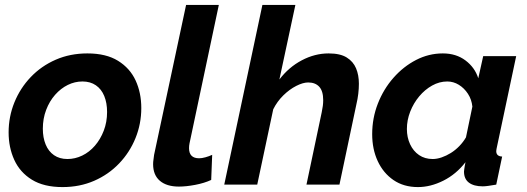

<svg xmlns="http://www.w3.org/2000/svg" viewBox="-20 -750 2141 780"><path d="M234 10Q158 10 109.5 -20Q61 -50 38 -100.5Q15 -151 15 -212Q15 -276 38.5 -334Q62 -392 105 -437Q148 -482 206.5 -507.5Q265 -533 335 -533Q411 -533 459.5 -503Q508 -473 531 -423Q554 -373 554 -311Q554 -247 530.5 -189Q507 -131 464 -86Q421 -41 362.5 -15.5Q304 10 234 10ZM254 -104Q285 -104 314 -118Q343 -132 365.5 -158Q388 -184 401.5 -219Q415 -254 415 -295Q415 -332 403.5 -360Q392 -388 369.5 -403.5Q347 -419 315 -419Q284 -419 255.5 -405Q227 -391 204 -365Q181 -339 167.5 -303.5Q154 -268 154 -227Q154 -191 165.5 -163Q177 -135 199.5 -119.5Q222 -104 254 -104Z M707 8Q657 8 629.5 -15.5Q602 -39 602 -83Q602 -92 603.5 -101.5Q605 -111 606 -121L736 -730H869L750 -168Q749 -163 748.5 -158Q748 -153 748 -148Q748 -107 789 -107Q800 -107 814.5 -111Q829 -115 842 -121L838 -19Q810 -6 773 1Q736 8 707 8Z M1046 -730H1180L1115 -427Q1153 -477 1206 -505Q1259 -533 1315 -533Q1362 -533 1388.5 -516.5Q1415 -500 1426.5 -472.5Q1438 -445 1438 -410Q1438 -390 1435.5 -369Q1433 -348 1428 -327L1359 0H1225L1287 -294Q1290 -308 1291.5 -320Q1293 -332 1293 -343Q1293 -380 1277 -397.5Q1261 -415 1232 -415Q1211 -415 1183.5 -401Q1156 -387 1131 -362.5Q1106 -338 1090 -306L1025 0H891Z M1678 10Q1620 10 1578.5 -18.5Q1537 -47 1514.5 -95.5Q1492 -144 1492 -205Q1492 -270 1515 -329Q1538 -388 1578.5 -434Q1619 -480 1670.5 -506.5Q1722 -533 1779 -533Q1833 -533 1871 -504.5Q1909 -476 1923 -432L1943 -522H2077L1999 -154Q1998 -149 1997 -144.5Q1996 -140 1996 -136Q1996 -115 2020 -114L1996 0Q1978 3 1964.5 5Q1951 7 1941 7Q1905 7 1885 -8Q1865 -23 1865 -53Q1865 -57 1866 -62.5Q1867 -68 1868 -75.5Q1869 -83 1871 -91Q1833 -42 1781 -16Q1729 10 1678 10ZM1738 -104Q1755 -104 1774 -110.5Q1793 -117 1811.5 -128.5Q1830 -140 1846 -156.5Q1862 -173 1873 -192L1899 -317Q1896 -346 1881 -369Q1866 -392 1844 -405.5Q1822 -419 1797 -419Q1765 -419 1735.5 -402.5Q1706 -386 1683 -358.5Q1660 -331 1646.5 -296.5Q1633 -262 1633 -226Q1633 -192 1646 -164Q1659 -136 1682.5 -120Q1706 -104 1738 -104Z"/></svg>

Font: Raleway Thin
Style: Bold Italic
Weight: 700
Italic angle: -12°
Version: Version 4.026